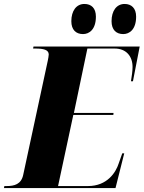

<svg xmlns="http://www.w3.org/2000/svg" viewBox="-58 -949 725 969"><path d="M564 -777C595 -777 629 -800 629 -865C629 -908 605 -929 571 -929C530 -929 505 -894 505 -842C505 -799 528 -777 564 -777ZM361 -777C392 -777 426 -800 426 -865C426 -908 403 -929 368 -929C327 -929 302 -894 302 -842C302 -799 325 -777 361 -777ZM-38 0H525L569 -175H559L541 -124C527 -80 484 -10 386 -10H235L312 -369H514L515 -379H315L383 -704H521C579 -704 611 -665 611 -611C611 -591 607 -564 603 -539H613L647 -714H111L109 -704H121C161 -704 188 -698 188 -674C188 -666 185 -653 183 -642L59 -66C49 -19 14 -10 -24 -10H-36Z"/></svg>

Font: Noto Serif Display SemiCondensed Black
Style: Italic
Weight: 900
Width: 4
Italic angle: -12°
Designer: Monotype Design Team
Foundry: Monotype Imaging Inc.
Version: Version 2.009